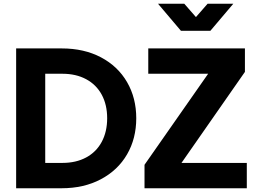

<svg xmlns="http://www.w3.org/2000/svg" viewBox="-20 -1003 1346 1023"><path d="M66 -745H309Q428 -745 518 -697.5Q608 -650 657 -565.5Q706 -481 706 -373Q706 -265 657 -180.5Q608 -96 517.5 -48Q427 0 309 0H66ZM313 -135Q385 -135 439 -164Q493 -193 522 -247Q551 -301 551 -373Q551 -445 522 -498.5Q493 -552 439 -581Q385 -610 313 -610H221V-135ZM750 -125 1089 -610H770V-745H1285V-620L947 -135H1295V0H750ZM962 -983 1024 -912 1086 -983H1223L1101 -839H944L822 -983Z"/></svg>

Font: Eudoxus Sans ExtraBold
Style: Regular
Weight: 800
Designer: Stijn de Vries
Foundry: tokotype
Version: Version 2.005